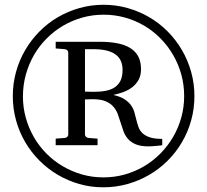

<svg xmlns="http://www.w3.org/2000/svg" viewBox="-20 -757 877 813"><path d="M499 -460.9Q499 -481.4 492.2 -497.8Q485.4 -514.2 470.2 -525.6Q455.1 -537.1 431.4 -543Q407.7 -548.8 374 -548.8H339.8V-369.1Q340.3 -369.1 344.7 -368.9Q349.1 -368.7 355 -368.7Q360.8 -368.7 366.9 -368.4Q373 -368.2 377 -368.2Q406.7 -368.2 429.4 -372.8Q452.1 -377.4 467.5 -388.4Q482.9 -399.4 491 -417Q499 -434.6 499 -460.9ZM667 -142.1Q664.6 -141.6 658.2 -140.9Q651.9 -140.1 643.6 -139.4Q635.3 -138.7 626 -137.9Q616.7 -137.2 608.9 -137.2Q575.7 -137.2 555.2 -145.8Q534.7 -154.3 522.2 -168.5Q509.8 -182.6 503.2 -200.4Q496.6 -218.3 491 -237.1Q485.4 -255.9 478.8 -273.7Q472.2 -291.5 459.7 -305.7Q447.3 -319.8 426.8 -328.4Q406.2 -336.9 373 -336.9Q361.8 -336.9 351.6 -336.4Q341.3 -335.9 339.8 -335.9V-187Q339.8 -182.6 343.8 -178.2Q347.7 -173.8 355 -172.9L393.1 -169.9V-142.1H215.8V-169.9L253.9 -172.9Q261.7 -173.8 265.4 -178.2Q269 -182.6 269 -187V-535.2Q269 -539.6 265.4 -543.7Q261.7 -547.9 253.9 -548.8L215.8 -551.8V-580.1H401.9Q442.9 -580.1 475.3 -574Q507.8 -567.9 530.5 -554.2Q553.2 -540.5 565.2 -518.3Q577.1 -496.1 577.1 -463.9Q577.1 -438.5 567.4 -420.2Q557.6 -401.9 541.5 -388.9Q525.4 -376 504.2 -367.9Q482.9 -359.9 460 -355Q489.7 -348.1 507.3 -336.7Q524.9 -325.2 534.9 -311Q544.9 -296.9 549.3 -280.8Q553.7 -264.6 557.6 -248.8Q561.5 -232.9 566.7 -218.5Q571.8 -204.1 583.3 -193.1Q594.7 -182.1 614.5 -175.5Q634.3 -168.9 667 -168.9ZM759.8 -350.1Q759.8 -397.9 747.6 -441.9Q735.4 -485.8 713.1 -524.2Q690.9 -562.5 659.9 -594Q628.9 -625.5 591.1 -647.9Q553.2 -670.4 509.5 -682.6Q465.8 -694.8 418.9 -694.8Q372.1 -694.8 328.6 -682.6Q285.2 -670.4 247.3 -648.2Q209.5 -626 178 -594.5Q146.5 -563 124.3 -524.7Q102.1 -486.3 89.6 -441.7Q77.1 -397 77.1 -348.1Q77.1 -301.3 89.4 -257.8Q101.6 -214.4 123.5 -176.3Q145.5 -138.2 176.5 -106.9Q207.5 -75.7 245.6 -53.2Q283.7 -30.8 327.1 -18.3Q370.6 -5.9 418 -5.9Q465.3 -5.9 509 -18.3Q552.7 -30.8 590.6 -53.2Q628.4 -75.7 659.7 -107.4Q690.9 -139.2 713.1 -177.2Q735.4 -215.3 747.6 -259.3Q759.8 -303.2 759.8 -350.1ZM803.2 -350.1Q803.2 -296.9 789.6 -247.6Q775.9 -198.2 750.7 -155.3Q725.6 -112.3 690.4 -77.1Q655.3 -42 612.3 -16.8Q569.3 8.3 519.8 22.2Q470.2 36.1 417 36.1Q364.3 36.1 315.7 22.2Q267.1 8.3 224.6 -16.8Q182.1 -42 147 -77.1Q111.8 -112.3 86.7 -155.3Q61.5 -198.2 47.9 -247.6Q34.2 -296.9 34.2 -350.1Q34.2 -403.3 47.9 -452.6Q61.5 -502 86.7 -544.9Q111.8 -587.9 146.7 -623.3Q181.6 -658.7 224.4 -683.8Q267.1 -709 316.4 -722.9Q365.7 -736.8 418.9 -736.8Q471.2 -736.8 520.3 -722.9Q569.3 -709 612.1 -684.1Q654.8 -659.2 689.9 -623.8Q725.1 -588.4 750.2 -545.4Q775.4 -502.4 789.3 -452.9Q803.2 -403.3 803.2 -350.1Z"/></svg>

Font: Charis SIL Afr
Style: Regular
Weight: 400
Foundry: SIL International
Version: Version 5.000